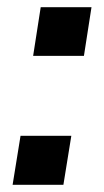

<svg xmlns="http://www.w3.org/2000/svg" viewBox="-20 -513 289 533"><path d="M72 -358 93 -493H234L213 -358ZM15 0 37 -136H178L156 0Z"/></svg>

Font: Nunito Sans 10pt SemiCondensed
Style: Bold Italic
Weight: 700
Width: 4
Italic angle: -9°
Designer: Vernon Adams
Foundry: Vernon Adams
Version: Version 3.101;gftools[0.9.27]